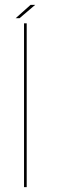

<svg xmlns="http://www.w3.org/2000/svg" viewBox="-20 -771 240 791"><path d="M79 0H90V-675H79ZM44.5 -696H60.5L125 -751H106Z"/></svg>

Font: Anybody Thin
Style: Regular
Weight: 100
Designer: Tyler Finck
Foundry: Etcetera Type Company
Version: Version 1.114;gftools[0.9.25]